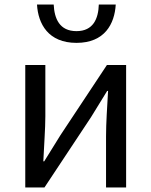

<svg xmlns="http://www.w3.org/2000/svg" viewBox="-20 -831 671 851"><path d="M92 -543V0H177L383 -311C403 -344 434 -394 455 -428H459C455 -357 450 -285 450 -227V0H539V-543H454L248 -232C228 -199 197 -149 176 -116H172C175 -186 181 -259 181 -316V-543ZM319 -641C444 -641 488 -725 493 -811H418C416 -748 393 -693 319 -693C244 -693 221 -748 218 -811H144C149 -725 194 -641 319 -641Z"/></svg>

Font: Kinto Sans
Style: Regular
Weight: 400
Designer: Authors: Ryoko NISHIZUKA  (kana & ideographs); Paul D. Hunt (Latin, Greek & Cyrillic); Wenlong ZHANG  (bopomofo); Sandol
Foundry: Adobe Systems Incorporated, ookami Inc.
Version: Version 0.001